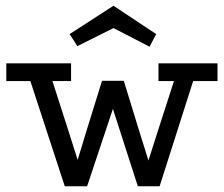

<svg xmlns="http://www.w3.org/2000/svg" viewBox="-20 -650 781 670"><path d="M206 0 86 -367H2V-429H228V-367H163L218 -196L251 -92L282 -194L336 -368H412L467 -189L498 -90L528 -184L587 -367H533V-429H739V-367H654L537 0H461L374 -270L284 0ZM376 -630 525 -531 502 -487 376 -552 250 -489 223 -531Z"/></svg>

Font: Podkova
Style: Regular
Weight: 400
Designer: Ilya Yudin
Foundry: Cyreal (www.cyreal.org)
Version: Version 2.103